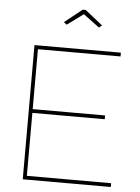

<svg xmlns="http://www.w3.org/2000/svg" viewBox="-60 -965 738 1012"><g transform="rotate(5 308.5 -459.0)"><path d="M243.2 -844.2 335.9 -918H352.1L444.8 -844.2L429.2 -832L344.2 -895L258.8 -832ZM564.9 -20V0H99.1V-710H556.2V-689.9H119.1V-373H502V-353H119.1V-20Z"/></g></svg>

Font: Rawline Thin
Style: Regular
Weight: 250
Designer: Matt McInerney, Pablo Impallari, Rodrigo Fuenzalida
Foundry: Matt McInerney, Pablo Impallari, Rodrigo Fuenzalida
Version: Version 4.020;PS 004.020;hotconv 1.0.88;makeotf.lib2.5.64775